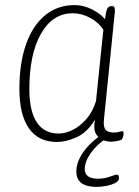

<svg xmlns="http://www.w3.org/2000/svg" viewBox="-20 -549 545 752"><path d="M203 7Q131 7 93.5 -46Q56 -99 56 -201Q56 -302 82 -375.5Q108 -449 156.5 -489Q205 -529 272 -529Q308 -529 341 -512Q374 -495 391 -474Q395 -504 400 -514.5Q405 -525 415 -525H418Q427 -525 428.5 -519.5Q430 -514 430 -504L387 -80Q384 -51 394 -40.5Q404 -30 425 -30Q439 -30 446 -32.5Q453 -35 459 -35Q464 -35 464 -28Q464 -21 462 -13.5Q460 -6 457 -3Q452 1 438 3.5Q424 6 414 6Q401 6 384 0Q367 -6 356 -24.5Q345 -43 352 -80Q321 -30 280 -11.5Q239 7 203 7ZM210 -26Q236 -26 264.5 -40Q293 -54 318 -82.5Q343 -111 356 -153L378 -367Q379 -380 381.5 -400Q384 -420 385 -432Q367 -461 333.5 -479Q300 -497 265 -497Q186 -497 140.5 -417Q95 -337 95 -200Q95 -114 124 -70Q153 -26 210 -26ZM359 183Q279 183 279 123Q279 85 307.5 45Q336 5 387 -27L397 -7Q359 17 335.5 50.5Q312 84 312 113Q312 151 364 151Q388 151 410 143Q432 135 438 135Q446 135 446 149Q446 160 431.5 167.5Q417 175 396.5 179Q376 183 359 183Z"/></svg>

Font: Asap Semi Condensed Semi Condensed Thin
Style: Italic
Weight: 100
Width: 4
Italic angle: -6°
Designer: Pablo Cosgaya
Foundry: Omnibus-Type
Version: Version 3.001; ttfautohint (v1.8.4.7-5d5b)